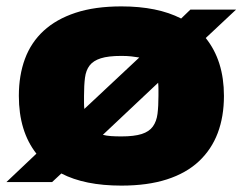

<svg xmlns="http://www.w3.org/2000/svg" viewBox="-21 -570 759 601"><path d="M93 -89Q38 -159 38 -270Q38 -334 57 -385.5Q76 -437 115.5 -473.5Q155 -510 215.5 -530Q276 -550 359 -550Q472 -550 546 -512L575 -540H718L623 -451Q680 -380 680 -270Q680 -205 660.5 -153.5Q641 -102 601.5 -65Q562 -28 501.5 -8.5Q441 11 359 11Q244 11 171 -27L142 0H-1ZM359 -143Q399 -143 422.5 -150.5Q446 -158 457.5 -174Q469 -190 472 -213.5Q475 -237 475 -270Q475 -281 475 -291Q475 -301 474 -311L301 -148Q312 -145 326.5 -144Q341 -143 359 -143ZM242 -270Q242 -259 242 -248.5Q242 -238 243 -229L415 -390Q404 -392 390 -393.5Q376 -395 359 -395Q318 -395 294.5 -387.5Q271 -380 259.5 -365Q248 -350 245 -326.5Q242 -303 242 -270Z"/></svg>

Font: Encode Sans Wide
Style: ExtraBold
Weight: 800
Designer: Pablo Impallari, Andres Torresi
Foundry: Pablo Impallari, Andres Torresi
Version: Version 1.000; ttfautohint (v1.00) -l 8 -r 50 -G 200 -x 14 -